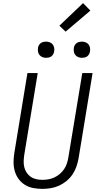

<svg xmlns="http://www.w3.org/2000/svg" viewBox="-20 -1204 640 1232"><path d="M252 8Q222 8 193 2.5Q164 -3 140 -18Q116 -33 99.5 -55.5Q83 -78 75 -105.5Q67 -133 67 -163Q67 -193 72 -223L156 -735H222L136 -213Q133 -193 132 -172.5Q131 -152 135.5 -132.5Q140 -113 150.5 -97Q161 -81 176.5 -70Q192 -59 212 -54.5Q232 -50 252 -50Q272 -50 291.5 -53.5Q311 -57 330 -66Q349 -75 365 -89Q381 -103 392.5 -120.5Q404 -138 410 -157.5Q416 -177 419 -196L508 -735H574L484 -187Q479 -160 470 -134Q461 -108 445 -84.5Q429 -61 406.5 -42.5Q384 -24 358.5 -12.5Q333 -1 305.5 3.5Q278 8 252 8ZM506 -833Q493 -833 482 -837.5Q471 -842 463.5 -851Q456 -860 454 -872.5Q452 -885 454 -898Q455 -906 460 -914.5Q465 -923 472.5 -928Q480 -933 488.5 -935Q497 -937 505 -937Q518 -937 529.5 -932.5Q541 -928 548 -919Q555 -910 557.5 -897.5Q560 -885 557 -872Q556 -864 551 -855.5Q546 -847 539 -842Q532 -837 523 -835Q514 -833 506 -833ZM276 -833Q263 -833 252 -837.5Q241 -842 233.5 -851Q226 -860 224 -872.5Q222 -885 224 -898Q225 -906 230 -914.5Q235 -923 242.5 -928Q250 -933 258.5 -935Q267 -937 275 -937Q288 -937 299.5 -932.5Q311 -928 318 -919Q325 -910 327.5 -897.5Q330 -885 327 -872Q326 -864 321 -855.5Q316 -847 309 -842Q302 -837 293 -835Q284 -833 276 -833ZM401 -1001 361 -1039 513 -1184 560 -1136Z"/></svg>

Font: Iosevka Aile Light
Style: Italic
Weight: 300
Italic angle: -9°
Designer: Belleve Invis
Foundry: Belleve Invis
Version: Version 31.1.0; ttfautohint (v1.8.4)